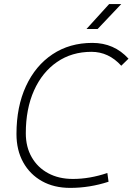

<svg xmlns="http://www.w3.org/2000/svg" viewBox="-20 -914 652 944"><path d="M325.2 9.8Q245.6 9.8 186.3 -23.4Q127 -56.6 94 -116.2Q61 -175.8 61 -255.4Q61 -389.6 107.7 -490.5Q154.3 -591.3 238.3 -647.2Q322.3 -703.1 434.1 -703.1Q541 -703.1 611.8 -625.5L576.2 -590.8Q514.2 -659.2 429.7 -659.2Q333 -659.2 260.3 -609.1Q187.5 -559.1 147.2 -469Q106.9 -378.9 106.9 -258.8Q106.9 -191.4 136 -140.9Q165 -90.3 217 -62.3Q269 -34.2 338.4 -34.2Q421.4 -34.2 507.8 -63.5L513.7 -20.5Q420.9 9.8 325.2 9.8ZM405.3 -771.5 516.6 -894H576.2L460 -771.5Z"/></svg>

Font: Cascadia Code NF ExtraLight
Style: Italic
Weight: 200
Italic angle: -10°
Monospace: yes
Designer: Aaron Bell
Foundry: Saja Typeworks
Version: Version 2404.023; ttfautohint (v1.8.4)